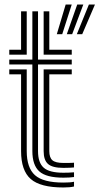

<svg xmlns="http://www.w3.org/2000/svg" viewBox="-20 -820 450 849"><path d="M260.3 -34.4Q184.5 -34.4 153.8 -62.1Q123.1 -89.7 123.1 -151.9V-534.8H21V-556.5H123.1V-770H148.1V-556.5H297.3V-534.8H148.1V-151.9Q148.1 -100.7 173.2 -78.5Q198.3 -56.2 260.3 -56.2Q271.8 -56.2 283.3 -56.6Q294.8 -57.1 307.3 -58.1V-37.2Q297.3 -35.7 285.9 -35.1Q274.4 -34.4 260.3 -34.4ZM260.3 9Q158.8 9 116 -28.3Q73.2 -65.7 73.2 -151.9V-491.3H21V-513.1H98.2V-151.9Q98.2 -78 134.7 -45.3Q171.3 -12.7 260.3 -12.7Q274.8 -12.7 286.4 -13.5Q298.1 -14.3 307.3 -16.3V4.7Q289.6 9 260.3 9ZM260.3 -77.7Q211.9 -77.7 192.4 -94.9Q173 -112 173 -151.9V-513.1H297.3V-491.3H198V-151.9Q198 -123.5 211.6 -111.5Q225.3 -99.5 260.3 -99.5Q280.4 -99.5 291.8 -99.7Q303.3 -99.9 307.3 -100.5V-79.6Q299.6 -78.8 288.5 -78.3Q277.5 -77.7 260.3 -77.7ZM21 -578.3V-600H73.2V-770H98.2V-578.3ZM173 -578.3V-770H198V-600H297.3V-578.3ZM319.7 -668.8 373.1 -800H399.9L343.6 -668.8ZM275.4 -668.8 321.5 -800H348.4L299.1 -668.8ZM231.2 -668.8 270.4 -800H297.2L255.2 -668.8Z"/></svg>

Font: Big Shoulders Inline Thin
Style: Regular
Weight: 100
Designer: Patric King
Foundry: XO Type Co
Version: Version 2.002